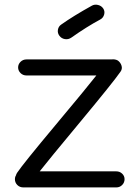

<svg xmlns="http://www.w3.org/2000/svg" viewBox="-20 -805 608 837"><path d="M487 12H82Q66 12 55.5 1.5Q45 -9 45 -24Q45 -38 55.5 -48Q66 -58 82 -58H153Q132 -31 119 -11Q111 0 95 3Q79 6 66 -2Q54 -10 50 -24Q46 -38 54 -51Q80 -90 220.5 -258Q361 -426 400 -476H96Q80 -476 69.5 -486.5Q59 -497 59 -511Q59 -525 69.5 -535.5Q80 -546 96 -546H466Q482 -548 494 -541Q506 -532 510 -518Q514 -504 505 -492Q473 -446 330.5 -274.5Q188 -103 153 -58H487Q502 -58 512.5 -48Q523 -38 523 -24Q523 -9 512.5 1.5Q502 12 487 12ZM291 -641Q278 -632 263 -634.5Q248 -637 239 -649Q230 -661 232.5 -675.5Q235 -690 247 -698Q299 -735 380 -780Q392 -787 407 -783.5Q422 -780 430 -768Q438 -756 434 -741.5Q430 -727 417 -720Q359 -689 291 -641Z"/></svg>

Font: Hoogli Semibold
Style: Regular
Weight: 600
Designer: Anand Singh Naorem
Foundry: Brand New Type
Version: Version 1.00 b007